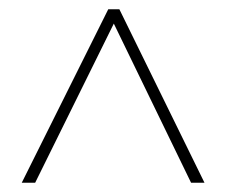

<svg xmlns="http://www.w3.org/2000/svg" viewBox="-20 -790 491 415"><path d="M27 -395H56L226 -739L393 -395H422L238 -770H214Z"/></svg>

Font: Noto Sans Tamil UI Condensed Thin
Style: Regular
Weight: 100
Width: 3
Designer: Jelle Bosma - Monotype Design Team
Foundry: Monotype Imaging Inc.
Version: Version 2.004